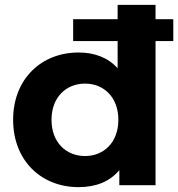

<svg xmlns="http://www.w3.org/2000/svg" viewBox="-20 -762 733 790"><path d="M693 -683H620V-742H464V-683H281V-593H464V-481C425 -525 369 -546 303 -546C151 -546 34 -438 34 -269C34 -100 151 8 303 8C375 8 432 -15 471 -62V0H620V-593H693ZM330 -120C252 -120 192 -176 192 -269C192 -362 252 -418 330 -418C407 -418 467 -362 467 -269C467 -176 407 -120 330 -120Z"/></svg>

Font: AWKNG-Font
Style: Bold
Weight: 700
Designer: Awakening Church
Foundry: Awakening Church
Version: Version 1.700;PS 001.700;hotconv 1.0.88;makeotf.lib2.5.64775